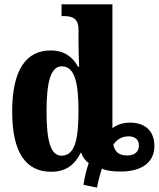

<svg xmlns="http://www.w3.org/2000/svg" viewBox="-20 -780 730 883"><path d="M364 70 426 83C432 52 442 13 449 -5C464 4 496 9 533 9C648 9 690 -46 690 -108C690 -182 643 -216 578 -216C546 -216 519 -207 497 -191V-760H263V-706H271C309 -706 341 -699 341 -644V-586C341 -552 343 -493 344 -473H339C315 -516 278 -548 213 -548C101 -548 36 -460 36 -267C36 -75 101 10 216 10C284 10 325 -24 351 -77H354C360 -56 373 -41 388 -30C380 -8 369 33 364 70ZM263 -64C213 -64 194 -131 194 -268C194 -402 213 -475 264 -475C323 -475 341 -402 341 -269C341 -135 323 -64 263 -64ZM565 -65C522 -65 508 -86 501 -114C514 -135 537 -153 571 -153C603 -153 619 -136 619 -111C619 -83 600 -65 565 -65Z"/></svg>

Font: Noto Serif Condensed ExtraBold
Style: Regular
Weight: 800
Width: 3
Designer: Monotype Design Team
Foundry: Monotype Imaging Inc.
Version: Version 2.013